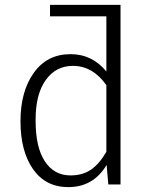

<svg xmlns="http://www.w3.org/2000/svg" viewBox="-20 -756 619 787"><path d="M260 11Q167 11 115.5 -62.5Q64 -136 64 -259Q64 -381 118.5 -457.5Q173 -534 269 -534Q358 -534 416 -463V-689H185V-736H474V0H424L417 -80Q363 11 260 11ZM269 -37Q319 -37 353.5 -61Q388 -85 416 -134V-407Q360 -486 279 -486Q209 -486 167.5 -428Q126 -370 126 -267V-260Q126 -152 164 -94.5Q202 -37 269 -37Z"/></svg>

Font: Trujillo Light
Style: Regular
Weight: 300
Designer: Fira Sans original fonts by bBox Type GmbH, Carrois Corporate GbR, & Edenspiekermann AG / Changes by Cristiano Sobral
Foundry: Fira Sans original fonts by bBox Type GmbH, Carrois Corporate GbR, & Edenspiekermann AG / Changes by Cristiano Sobral
Version: Version 4.301;July 28, 2020;FontCreator 13.0.0.2655 64-bit